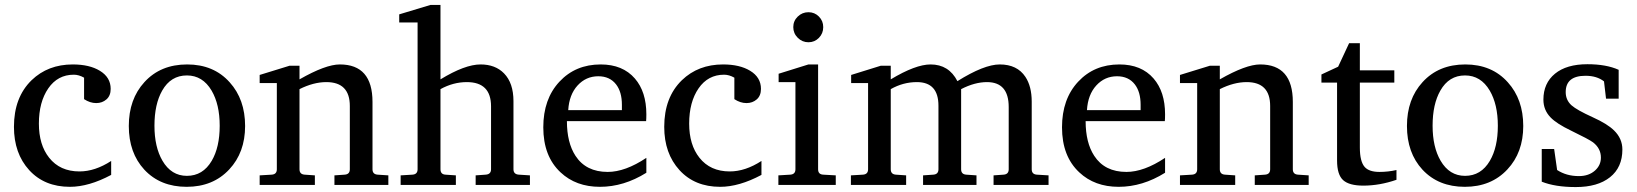

<svg xmlns="http://www.w3.org/2000/svg" viewBox="-20 -757 6700 786"><path d="M435.1 -41Q343.8 7.8 266.1 7.8Q162.1 7.8 99.6 -60.5Q37.1 -128.9 37.1 -237.8Q37.1 -358.4 109.4 -428.7Q176.3 -493.2 277.8 -493.2Q346.2 -493.2 388.7 -467.3Q433.1 -440.4 433.1 -393.1Q433.1 -365.2 415.8 -350.1Q398.4 -335 374 -335Q348.6 -335 324.2 -351.1V-439Q302.7 -451.2 282.2 -451.2Q216.3 -451.2 177.7 -395.3Q139.2 -339.4 139.2 -251Q139.2 -164.1 181.2 -111.3Q225.6 -55.2 305.2 -55.2Q369.1 -55.2 435.1 -98.1Z M983.4 -241.2Q983.4 -132.8 918.5 -63.5Q852.1 7.8 744.1 7.8Q636.2 7.8 570.8 -62.5Q507.3 -131.3 507.3 -241.2Q507.3 -351.1 571.3 -420.9Q637.2 -493.2 746.1 -493.2Q855 -493.2 920.4 -419.9Q983.4 -350.1 983.4 -241.2ZM879.4 -242.2Q879.4 -329.6 846.2 -386.2Q809.6 -448.2 745.1 -448.2Q679.2 -448.2 644 -386.2Q612.3 -330.6 612.3 -242.2Q612.3 -155.3 645 -99.1Q681.2 -37.1 745.1 -37.1Q810.5 -37.1 846.7 -98.6Q879.4 -154.3 879.4 -242.2Z M1569.8 0H1349.1V-39.1L1391.1 -42Q1412.1 -43.5 1412.1 -64V-323.2Q1412.1 -420.9 1315.9 -420.9Q1263.7 -420.9 1206.1 -392.1V-64Q1206.1 -43.5 1227.1 -42L1269 -39.1V0H1043V-39.1L1092.3 -42Q1113.3 -43.5 1113.3 -64V-417H1043V-450.2L1165 -487.8H1206.1V-432.1Q1313 -493.2 1371.1 -493.2Q1504.9 -493.2 1504.9 -339.8V-64Q1504.9 -43.5 1525.9 -42L1569.8 -39.1Z M2149.4 0H1927.2V-39.1L1968.3 -42Q1990.2 -43.5 1990.2 -64V-321.8Q1990.2 -420.9 1891.1 -420.9Q1835.4 -420.9 1783.2 -392.1V-64Q1783.2 -43.5 1803.2 -42L1846.2 -39.1V0H1620.1V-39.1L1668.5 -42Q1689.5 -43.5 1689.5 -64V-665H1614.3V-698.2L1742.2 -736.8H1783.2V-432.1Q1883.3 -493.2 1947.3 -493.2Q2007.8 -493.2 2043.5 -456.5Q2082 -417 2082 -342.8V-64Q2082 -43.5 2104 -42L2149.4 -39.1Z M2626 -49.8Q2533.7 7.8 2436 7.8Q2337.9 7.8 2274.9 -51.3Q2204.1 -117.2 2204.1 -235.8Q2204.1 -351.6 2270 -422.4Q2335.9 -493.2 2439 -493.2Q2529.3 -493.2 2579.1 -435.5Q2626 -381.3 2626 -289.1Q2626 -270 2625 -261.2H2300.8Q2300.8 -172.9 2335.9 -119.1Q2378.9 -53.2 2467.8 -53.2Q2539.6 -53.2 2626 -110.8ZM2525.9 -306.2V-328.1Q2525.9 -380.4 2502.4 -411.1Q2476.6 -444.8 2429.2 -444.8Q2378.9 -444.8 2344.5 -407.2Q2310.1 -369.6 2306.2 -306.2Z M3097.2 -41Q3005.9 7.8 2928.2 7.8Q2824.2 7.8 2761.7 -60.5Q2699.2 -128.9 2699.2 -237.8Q2699.2 -358.4 2771.5 -428.7Q2838.4 -493.2 2939.9 -493.2Q3008.3 -493.2 3050.8 -467.3Q3095.2 -440.4 3095.2 -393.1Q3095.2 -365.2 3077.9 -350.1Q3060.5 -335 3036.1 -335Q3010.7 -335 2986.3 -351.1V-439Q2964.8 -451.2 2944.3 -451.2Q2878.4 -451.2 2839.8 -395.3Q2801.3 -339.4 2801.3 -251Q2801.3 -164.1 2843.3 -111.3Q2887.7 -55.2 2967.3 -55.2Q3031.2 -55.2 3097.2 -98.1Z M3350.1 -646Q3350.1 -620.1 3332.5 -602.1Q3314.9 -584 3289.6 -584Q3264.2 -584 3245.8 -602.3Q3227.5 -620.6 3227.5 -646Q3227.5 -671.4 3245.8 -689.2Q3264.2 -707 3289.6 -707Q3314.9 -707 3332.5 -689.2Q3350.1 -671.4 3350.1 -646ZM3401.4 0H3166.5V-39.1L3215.3 -42Q3236.3 -43.5 3236.3 -64V-420.9H3167.5V-455.1L3289.6 -493.2H3329.1V-64Q3329.1 -43 3350.1 -42L3401.4 -39.1Z M4272.5 0H4047.4V-39.1L4088.4 -42Q4109.4 -43.5 4109.4 -64V-318.8Q4109.4 -420.9 4020.5 -420.9Q3970.2 -420.9 3914.6 -392.1V-64Q3914.6 -43.5 3935.5 -42L3977.5 -39.1V0H3758.8V-39.1L3800.8 -42Q3821.8 -43.5 3821.8 -64V-324.2Q3821.8 -420.9 3733.4 -420.9Q3677.2 -420.9 3626.5 -392.1V-64Q3626.5 -43.5 3647.5 -42L3689.5 -39.1V0H3463.4V-39.1L3512.7 -42Q3533.7 -43.5 3533.7 -64V-417H3464.4V-450.2L3585.4 -487.8H3626.5V-432.1Q3728 -493.2 3789.6 -493.2Q3864.3 -493.2 3899.4 -424.8Q4008.8 -493.2 4072.8 -493.2Q4144 -493.2 4177.7 -442.4Q4203.6 -403.3 4203.6 -340.8V-64Q4203.6 -43.5 4224.6 -42L4272.5 -39.1Z M4749.5 -49.8Q4657.2 7.8 4559.6 7.8Q4461.4 7.8 4398.4 -51.3Q4327.6 -117.2 4327.6 -235.8Q4327.6 -351.6 4393.6 -422.4Q4459.5 -493.2 4562.5 -493.2Q4652.8 -493.2 4702.6 -435.5Q4749.5 -381.3 4749.5 -289.1Q4749.5 -270 4748.5 -261.2H4424.3Q4424.3 -172.9 4459.5 -119.1Q4502.4 -53.2 4591.3 -53.2Q4663.1 -53.2 4749.5 -110.8ZM4649.4 -306.2V-328.1Q4649.4 -380.4 4626 -411.1Q4600.1 -444.8 4552.7 -444.8Q4502.4 -444.8 4468 -407.2Q4433.6 -369.6 4429.7 -306.2Z M5337.4 0H5116.7V-39.1L5158.7 -42Q5179.7 -43.5 5179.7 -64V-323.2Q5179.7 -420.9 5083.5 -420.9Q5031.2 -420.9 4973.6 -392.1V-64Q4973.6 -43.5 4994.6 -42L5036.6 -39.1V0H4810.5V-39.1L4859.9 -42Q4880.9 -43.5 4880.9 -64V-417H4810.5V-450.2L4932.6 -487.8H4973.6V-432.1Q5080.6 -493.2 5138.7 -493.2Q5272.5 -493.2 5272.5 -339.8V-64Q5272.5 -43.5 5293.5 -42L5337.4 -39.1Z M5696.8 -21Q5627.9 2.9 5561 2.9Q5503.4 2.9 5478.5 -19.5Q5453.6 -42 5453.6 -100.1V-418.9H5389.6V-452.1L5458 -483.9L5502.9 -580.1H5546.9V-469.2H5688V-418.9H5546.9V-152.8Q5546.9 -95.7 5566.9 -73.2Q5585 -53.2 5627 -53.2Q5663.1 -53.2 5696.8 -61Z M6215.8 -241.2Q6215.8 -132.8 6150.9 -63.5Q6084.5 7.8 5976.6 7.8Q5868.7 7.8 5803.2 -62.5Q5739.7 -131.3 5739.7 -241.2Q5739.7 -351.1 5803.7 -420.9Q5869.6 -493.2 5978.5 -493.2Q6087.4 -493.2 6152.8 -419.9Q6215.8 -350.1 6215.8 -241.2ZM6111.8 -242.2Q6111.8 -329.6 6078.6 -386.2Q6042 -448.2 5977.5 -448.2Q5911.6 -448.2 5876.5 -386.2Q5844.7 -330.6 5844.7 -242.2Q5844.7 -155.3 5877.4 -99.1Q5913.6 -37.1 5977.5 -37.1Q6043 -37.1 6079.1 -98.6Q6111.8 -154.3 6111.8 -242.2Z M6621.6 -145Q6621.6 -71.8 6571 -31.5Q6520.5 8.8 6430.7 8.8Q6346.7 8.8 6291.5 -13.2V-147H6342.3L6354.5 -61Q6392.6 -36.1 6443.4 -36.1Q6484.4 -36.1 6509.8 -59.1Q6533.7 -80.6 6533.7 -111.8Q6533.7 -149.4 6501.5 -174.3Q6484.4 -187 6411.6 -222.2Q6352.5 -250.5 6327.6 -276.4Q6298.3 -306.6 6298.3 -349.1Q6298.3 -416.5 6345.7 -455.3Q6393.1 -494.1 6478.5 -494.1Q6555.7 -494.1 6606.4 -471.2V-353H6554.7L6546.4 -423.8Q6517.1 -446.8 6470.7 -446.8Q6389.6 -446.8 6389.6 -379.9Q6389.6 -347.2 6413.6 -325.7Q6435.1 -306.6 6500.5 -276.9Q6560.1 -250 6587.4 -223.1Q6621.6 -189.9 6621.6 -145Z"/></svg>

Font: Ezra SIL SR
Style: Regular
Weight: 400
Designer: Development by SIL's NRSI team. OpenType tables by Ralph Hancock ( hancock@dircon.co.uk ).
Foundry: Development by SIL's NRSI team.
Version: Version 2.51; 2007